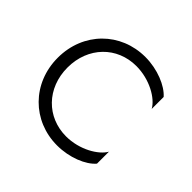

<svg xmlns="http://www.w3.org/2000/svg" viewBox="-127 -598 737 737"><g transform="rotate(45 241.0 -230.0)"><path d="M87 -230C87 -342 166 -421 270 -421C343 -421 408 -383 428 -346V-411C400 -443 337 -470 270 -470C137 -470 34 -369 34 -230C34 -92 137 10 270 10C337 10 400 -16 428 -49V-114C408 -78 343 -39 270 -39C166 -39 87 -118 87 -230Z"/></g></svg>

Font: Jost Light
Style: Regular
Weight: 300
Version: Version 3.710